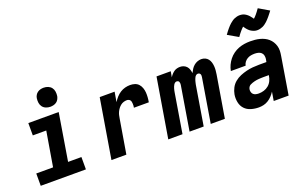

<svg xmlns="http://www.w3.org/2000/svg" viewBox="-88 -1189 2575 1610"><g transform="rotate(-20 1200.0 -384.5)"><path d="M53 0V-110H203L255 -420H135V-530H406L337 -110H456V0ZM356 -595Q336 -595 317.5 -602.5Q299 -610 287.5 -625Q276 -640 273 -660Q270 -680 273 -701Q275 -715 282.5 -728Q290 -741 302 -749.5Q314 -758 328 -761.5Q342 -765 356 -765Q377 -765 395.5 -757.5Q414 -750 425.5 -735Q437 -720 440 -700Q443 -680 440 -659Q437 -645 430 -632Q423 -619 411 -610.5Q399 -602 384.5 -598.5Q370 -595 356 -595Z M684 0 772 -530H905L890 -442Q903 -463 919.5 -481.5Q936 -500 956.5 -513Q977 -526 999.5 -532Q1022 -538 1045 -538Q1067 -538 1087 -531.5Q1107 -525 1120.5 -510Q1134 -495 1141 -475Q1148 -455 1149.5 -434.5Q1151 -414 1149.5 -392Q1148 -370 1144 -348H1011Q1013 -357 1013.5 -365.5Q1014 -374 1013.5 -383Q1013 -392 1011.5 -400Q1010 -408 1005.5 -414.5Q1001 -421 993 -424.5Q985 -428 977 -428Q962 -428 947.5 -423.5Q933 -419 921 -409.5Q909 -400 899.5 -387.5Q890 -375 883.5 -361.5Q877 -348 873.5 -333.5Q870 -319 868 -305L817 0Z M1191 0 1279 -530H1406L1397 -479Q1405 -492 1415 -503Q1425 -514 1437 -522.5Q1449 -531 1463 -534.5Q1477 -538 1491 -538Q1508 -538 1523.5 -531.5Q1539 -525 1549.5 -513Q1560 -501 1565 -485.5Q1570 -470 1572 -453Q1580 -470 1590 -485.5Q1600 -501 1614 -513Q1628 -525 1645.5 -531.5Q1663 -538 1680 -538Q1698 -538 1714 -531Q1730 -524 1740.5 -510.5Q1751 -497 1756 -480.5Q1761 -464 1762.5 -446Q1764 -428 1762.5 -410Q1761 -392 1758 -373L1696 0H1570L1635 -394Q1636 -401 1636 -408Q1636 -415 1633 -421Q1630 -427 1624 -430Q1618 -433 1611 -433Q1603 -433 1596 -427.5Q1589 -422 1585 -415Q1581 -408 1578 -400Q1575 -392 1572.5 -384Q1570 -376 1568.5 -368Q1567 -360 1565 -352L1507 0H1381L1446 -394Q1447 -401 1446.5 -408Q1446 -415 1443.5 -421Q1441 -427 1435 -430Q1429 -433 1422 -433Q1414 -433 1407 -427.5Q1400 -422 1396 -415Q1392 -408 1388.5 -400Q1385 -392 1383 -384Q1381 -376 1379 -368Q1377 -360 1376 -352L1318 0Z M1998 8Q1962 8 1928.5 -2Q1895 -12 1872.5 -36Q1850 -60 1843 -95Q1836 -130 1842 -165Q1847 -193 1861 -220Q1875 -247 1898.5 -266.5Q1922 -286 1950 -297.5Q1978 -309 2006.5 -316Q2035 -323 2063.5 -325.5Q2092 -328 2120 -328H2186L2191 -354Q2193 -370 2189.5 -385.5Q2186 -401 2174.5 -411Q2163 -421 2147.5 -424.5Q2132 -428 2116 -428Q2100 -428 2083 -425Q2066 -422 2051 -413Q2036 -404 2025.5 -390Q2015 -376 2012 -359H1880Q1885 -386 1896.5 -410.5Q1908 -435 1925 -456.5Q1942 -478 1965 -494.5Q1988 -511 2013 -520.5Q2038 -530 2064 -534Q2090 -538 2116 -538Q2138 -538 2159.5 -536Q2181 -534 2202 -528.5Q2223 -523 2241.5 -514Q2260 -505 2275.5 -491.5Q2291 -478 2302 -460.5Q2313 -443 2319 -422.5Q2325 -402 2324.5 -380Q2324 -358 2320 -336L2265 0H2132L2145 -79Q2133 -60 2117 -43Q2101 -26 2081.5 -14Q2062 -2 2040.5 3Q2019 8 1998 8ZM2037 -102Q2060 -102 2083 -109Q2106 -116 2124.5 -131.5Q2143 -147 2153.5 -169Q2164 -191 2167 -214L2168 -218H2120Q2110 -218 2099.5 -217.5Q2089 -217 2079 -216.5Q2069 -216 2059 -214.5Q2049 -213 2039 -210.5Q2029 -208 2018.5 -204.5Q2008 -201 1998.5 -196Q1989 -191 1983 -182Q1977 -173 1975 -162Q1973 -149 1976.5 -136.5Q1980 -124 1989 -116Q1998 -108 2011 -105Q2024 -102 2037 -102ZM2044 -603 1952 -656Q1961 -669 1970 -680.5Q1979 -692 1987 -701.5Q1995 -711 2003 -719.5Q2011 -728 2019 -735Q2027 -742 2038 -750Q2049 -758 2060 -763Q2071 -768 2083.5 -771Q2096 -774 2108 -774Q2113 -774 2119 -773.5Q2125 -773 2130.5 -772Q2136 -771 2141.5 -769Q2147 -767 2152 -764.5Q2157 -762 2161.5 -759Q2166 -756 2170 -753Q2174 -750 2179 -745.5Q2184 -741 2187.5 -737Q2191 -733 2194 -729Q2197 -725 2200 -721.5Q2203 -718 2206 -714Q2209 -710 2212 -705Q2220 -712 2225.5 -718Q2231 -724 2238.5 -732.5Q2246 -741 2254 -752Q2262 -763 2272 -777L2364 -723Q2354 -710 2345.5 -699Q2337 -688 2328.5 -678Q2320 -668 2312 -659.5Q2304 -651 2296.5 -644Q2289 -637 2278 -629Q2267 -621 2256 -616Q2245 -611 2232.5 -608Q2220 -605 2208 -605Q2202 -605 2196.5 -605.5Q2191 -606 2185.5 -607.5Q2180 -609 2174.5 -611Q2169 -613 2164 -615.5Q2159 -618 2154.5 -620.5Q2150 -623 2146 -626Q2142 -629 2137 -633.5Q2132 -638 2128.5 -642Q2125 -646 2121.5 -650Q2118 -654 2115.5 -657.5Q2113 -661 2109.5 -666Q2106 -671 2104 -674Q2096 -667 2090.5 -661Q2085 -655 2077.5 -646.5Q2070 -638 2061.5 -627Q2053 -616 2044 -603Z"/></g></svg>

Font: Iosevka Curly XBdExObl
Style: Regular
Weight: 800
Width: 7
Italic angle: -9°
Monospace: yes
Designer: Belleve Invis
Foundry: Belleve Invis
Version: Version 11.1.0; ttfautohint (v1.8.3)